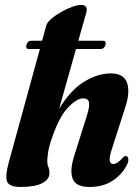

<svg xmlns="http://www.w3.org/2000/svg" viewBox="-20 -752 566 782"><path d="M88 -569.5Q92.5 -586 106 -586H151.5L168.5 -648Q172 -661 189 -675.5Q206 -690 228.8 -703Q251.5 -716 273.5 -724Q295.5 -732 310 -732Q340.5 -732 331 -699L299 -586H399.5Q414 -586 409.5 -569.5Q404.5 -552.5 391 -552.5H289.5L221 -309.5Q269.5 -388 324.8 -420.5Q380 -453 430.5 -453Q485 -453 497.8 -413.8Q510.5 -374.5 489.5 -313L435.5 -144.5Q424.5 -110.5 427 -97.2Q429.5 -84 441 -84Q457.5 -84 480.5 -110Q487.5 -117.5 492.5 -116.5Q499.5 -116.5 502.2 -106.8Q505 -97 496.5 -79.5Q476 -40 437.5 -15.2Q399 9.5 345 9.5Q288.5 9.5 276 -24Q263.5 -57.5 281.5 -114.5L334 -281.5Q346 -319.5 342.5 -335.5Q339 -351.5 319 -351.5Q293 -351.5 257.5 -314.5Q222 -277.5 194 -196.5Q180.5 -160 176.5 -135.2Q172.5 -110.5 172.5 -95Q172.5 -82 177 -71.5Q181.5 -61 181.5 -47.5Q181.5 -21 151.5 -5.8Q121.5 9.5 64 9.5Q16.5 9.5 8.8 -13.2Q1 -36 14.5 -86L142.5 -552.5H96.5Q83.5 -552.5 88 -569.5Z"/></svg>

Font: Fraunces 144pt Soft
Style: Bold Italic
Weight: 700
Italic angle: -16°
Version: Version 1.000;[b76b70a41]